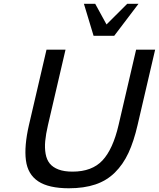

<svg xmlns="http://www.w3.org/2000/svg" viewBox="-20 -986 844 1020"><path d="M345.2 14.2H346.2Q238.8 14.2 183.1 -22.7Q127.4 -59.6 117.7 -134.3Q107.9 -209 133.8 -321.8L227.1 -722.2H328.1L234.9 -321.8Q223.6 -273.4 220.2 -236.6Q216.8 -199.7 222.4 -168.5Q228 -137.2 244.6 -116.9Q261.2 -96.7 291.3 -85.4Q321.3 -74.2 365.2 -74.2Q468.8 -74.2 524.4 -133.8Q580.1 -193.4 609.9 -321.8L703.1 -722.2H804.2L710.9 -321.8Q690.9 -234.9 662.4 -173.6Q633.8 -112.3 590.3 -69.3Q546.9 -26.4 486.6 -6.1Q426.3 14.2 345.2 14.2ZM715.8 -965.8 586.9 -795.9H477.1L425.8 -965.8H485.8L545.9 -856L655.8 -965.8Z"/></svg>

Font: Perun
Style: Italic
Weight: 400
Italic angle: -12°
Foundry: Stefan Peev, Context Ltd
Version: Version 001.000